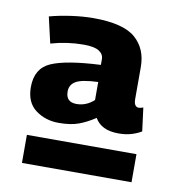

<svg xmlns="http://www.w3.org/2000/svg" viewBox="-60 -739 518 566"><g transform="rotate(10 199.0 -456.5)"><path d="M29 -453Q29 -509 73.5 -528.5Q118 -548 221 -553V-570Q221 -585 207 -594Q193 -603 161 -603Q112 -603 63 -589L45 -667Q74 -675 109.5 -680Q145 -685 176 -685Q265 -685 301.5 -653.5Q338 -622 338 -567V-472Q338 -459 342 -453.5Q346 -448 352 -448Q358 -448 366 -451L375 -381Q362 -373 345 -368Q328 -363 307 -363Q255 -363 236 -397Q212 -381 188 -372Q164 -363 128 -363Q88 -363 58.5 -385Q29 -407 29 -453ZM138 -459Q138 -427 170 -427Q199 -427 222 -448V-502Q173 -500 155.5 -489.5Q138 -479 138 -459ZM42 -228V-312H370V-228Z"/></g></svg>

Font: Georama
Style: Bold
Weight: 700
Designer: Jean-Baptiste Levee
Foundry: Production Type
Version: Version 1.000